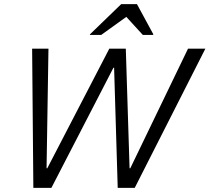

<svg xmlns="http://www.w3.org/2000/svg" viewBox="-20 -911 1016 931"><path d="M141.7 0 135.8 -675H215L205.8 -95H209.2L510 -675H590L608.3 -95H611.7L891.7 -675H975.8L633.3 0H550.8L533.3 -582.5H530L229.2 0ZM415.8 -741.7 416.7 -745 567.5 -890.8H644.2L723.3 -745L722.5 -741.7H672.5L592.5 -829.2L470.8 -741.7Z"/></svg>

Font: Funnel Sans Light
Style: Italic
Weight: 300
Italic angle: -14.036°
Designer: NORD ID, Kristian Moeller
Foundry: Dicotype
Version: Version 1.000